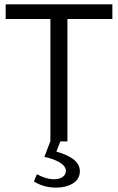

<svg xmlns="http://www.w3.org/2000/svg" viewBox="-20 -648 540 880"><path d="M289 0H211V-561H6V-628H495V-561H289ZM236.5 212Q210.5 212 184 205Q157.5 198 135.5 183.5L149 150.5Q191.5 173.5 227.5 173.5Q251.5 173.5 266.5 163.2Q281.5 153 282 136Q282 113 252 95.5Q223.5 79.5 183.5 71L219 -22.5L263.5 -18.5L238.5 47Q293.5 62 321 86Q346 108 346 136.5V141.5Q343 176 312 194Q281 212 236.5 212Z"/></svg>

Font: Betina Sans
Style: Regular
Weight: 400
Designer: Jonathan Pinhorn (font) & Cristiano Sobral (main changes)
Version: Version 2.001;April 28, 2021;FontCreator 13.0.0.2655 32-bit;